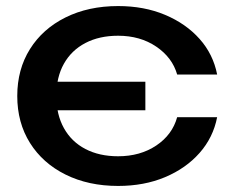

<svg xmlns="http://www.w3.org/2000/svg" viewBox="-20 -600 766 634"><path d="M370 14Q272 14 196.5 -23.5Q121 -61 79 -128Q37 -195 37 -283Q37 -371 79 -438Q121 -505 196.5 -542.5Q272 -580 370 -580Q456 -580 525 -551Q594 -522 639 -471.5Q684 -421 697 -354H565Q549 -410 496 -446Q443 -482 370 -482Q308 -482 262 -458Q216 -434 191 -389.5Q166 -345 166 -283Q166 -222 191 -177Q216 -132 262 -108Q308 -84 370 -84Q443 -84 496 -119.5Q549 -155 565 -213H697Q684 -146 639 -95Q594 -44 525 -15Q456 14 370 14ZM105 -236V-330H460V-236Z"/></svg>

Font: Unbounded
Style: Regular
Weight: 400
Designer: Luke Prowse, Jean-Baptiste Morizot, Fátima Lázaro, Florian Runge
Foundry: NaN
Version: Version 1.701;gftools[0.9.28.dev5+ged2979d]